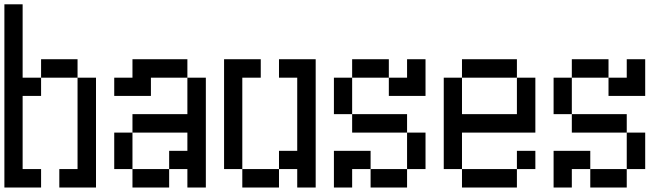

<svg xmlns="http://www.w3.org/2000/svg" viewBox="-20 -796 3040 874"><path d="M250 -26.4H333V-442.4H417V57.6H250ZM0 57.6V-776.4H83V-442.4H167V-526.4H333V-442.4H167V-359.4H83V-26.4H167V57.6Z M500 -359.4V-442.4H583V-526.4H833V-442.4H667V-359.4ZM500 -26.4V-192.4H583V-276.4H833V-442.4H917V57.6H833V-26.4H750V57.6H583V-26.4H750V-109.4H833V-192.4H583V-26.4Z M1000 -26.4V-526.4H1167V-442.4H1083V-26.4H1250V-109.4H1333V-442.4H1250V-526.4H1417V57.6H1333V-26.4H1250V57.6H1083V-26.4Z M1500 -276.4V-442.4H1583V-526.4H1750V-442.4H1833V-526.4H1917V-359.4H1750V-442.4H1583V-276.4H1833V-192.4H1917V-26.4H1833V-192.4H1583V-276.4ZM1500 57.6V-109.4H1667V-26.4H1833V57.6H1667V-26.4H1583V57.6Z M2083 -276.4H2333V-442.4H2083ZM2000 -26.4V-442.4H2083V-526.4H2333V-442.4H2417V-192.4H2083V-26.4ZM2333 -26.4V57.6H2083V-26.4ZM2333 -26.4V-109.4H2417V-26.4Z M2500 -276.4V-442.4H2583V-526.4H2750V-442.4H2833V-526.4H2917V-359.4H2750V-442.4H2583V-276.4H2833V-192.4H2917V-26.4H2833V-192.4H2583V-276.4ZM2500 57.6V-109.4H2667V-26.4H2833V57.6H2667V-26.4H2583V57.6Z"/></svg>

Font: KH Dot kagurazaka 12
Style: Regular
Weight: 400
Designer: Original version for X68000 by Keitarou Hiraki (http://hp.vector.co.jp/authors/VA000874/) / TrueType conversion by Homem
Version: Version 1.00.20150527